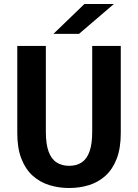

<svg xmlns="http://www.w3.org/2000/svg" viewBox="-20 -930 690 961"><path d="M326 11Q273.5 11 226.8 -3.5Q180 -18 144 -50.2Q108 -82.5 87.2 -135.2Q66.5 -188 66.5 -264V-700H209.5V-270.5Q209.5 -209 223.2 -171.5Q237 -134 263.2 -117Q289.5 -100 326 -100Q363 -100 388.8 -117Q414.5 -134 428 -171.5Q441.5 -209 441.5 -270.5V-700H584.5V-264Q584.5 -188 564 -135.2Q543.5 -82.5 507.8 -50.2Q472 -18 425.5 -3.5Q379 11 326 11ZM375.5 -760.5H247.5L402.5 -910H550Z"/></svg>

Font: Trispace Thin SemiBold
Style: Regular
Weight: 600
Version: Version 1.210